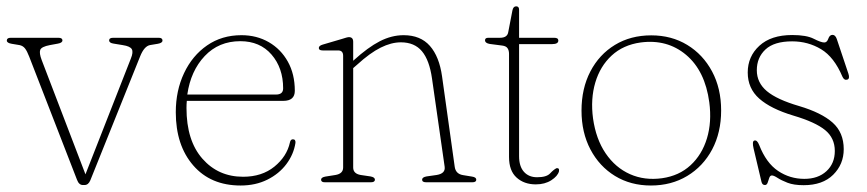

<svg xmlns="http://www.w3.org/2000/svg" viewBox="-20 -562 2672 592"><path d="M240.5 8.5H235.5Q223.5 8.5 217.5 -7.5L70 -387.5Q63.5 -404.5 57 -412.8Q50.5 -421 40 -423L16 -427Q1 -429.5 1 -437Q1 -445.5 13 -445.5H160Q172.5 -445.5 172.5 -437.5Q172.5 -430 158.5 -427.5L134 -423Q107.5 -418 104 -408Q100.5 -398 108.5 -377L243.5 -24.5L383.5 -381.5Q391.5 -401 386.5 -410.2Q381.5 -419.5 358 -423L330.5 -427.5Q316.5 -429.5 316.5 -437.5Q316.5 -445.5 329 -445.5H469.5Q481 -445.5 481 -437Q481 -429.5 466.5 -427L442.5 -423Q424.5 -419.5 412 -388L258.5 -6Q252.5 8.5 240.5 8.5Z M889 -282Q889 -251 853.5 -251H556Q555 -240.5 555 -229Q555 -128.5 604 -72.8Q653 -17 729.5 -17Q787.5 -17 826 -48.2Q864.5 -79.5 874 -123Q876 -132.5 883 -132.5Q892 -132.5 891 -121.5Q885.5 -86 863 -56Q840.5 -26 804.2 -8Q768 10 722 10Q629.5 10 575.8 -52Q522 -114 522 -216Q522 -282.5 547.5 -336.5Q573 -390.5 618.5 -422Q664 -453.5 724.5 -453.5Q771.5 -453.5 808.8 -432Q846 -410.5 867.5 -372Q889 -333.5 889 -282ZM721 -435Q654.5 -435 611.2 -389.2Q568 -343.5 557.5 -270.5H831Q853 -270.5 853 -289.5Q853 -352.5 817.2 -393.8Q781.5 -435 721 -435Z M1069 -433V-374.5L1070.5 -376Q1114.5 -416 1151 -434.8Q1187.5 -453.5 1224.5 -453.5Q1276.5 -453.5 1305.5 -420.5Q1334.5 -387.5 1343 -326.5L1382 -48Q1385 -25.5 1408 -22L1435.5 -17.5Q1448.5 -15.5 1448.5 -8Q1448.5 0 1436.5 0H1294Q1281.5 0 1281.5 -8Q1281.5 -15.5 1295 -18L1326.5 -22.5Q1354 -27 1351 -48L1312 -320Q1304 -376.5 1281 -404Q1258 -431.5 1216 -431.5Q1186.5 -431.5 1153.8 -415.2Q1121 -399 1080.5 -362L1069 -352V-45.5Q1069 -26.5 1092 -22.5L1122.5 -18Q1136 -15.5 1136 -8Q1136 0 1123.5 0H981.5Q970 0 970 -8Q970 -15 983 -17.5L1014.5 -22.5Q1038 -26.5 1038 -45.5V-390Q1038 -406.5 1022.5 -406.5H975Q963 -406.5 963 -414Q963 -421 975 -424.5L1034.5 -442Q1042 -444.5 1047.5 -446Q1053 -447.5 1056 -447.5Q1069 -447.5 1069 -433Z M1528.5 -421.5 1490 -426.5Q1475.5 -429 1475.5 -438Q1475.5 -445.5 1485.5 -445.5H1521.5Q1544 -445.5 1547 -462.5L1560 -530Q1562.5 -542.5 1571.5 -542.5Q1580.5 -542.5 1580.5 -532V-445.5H1689Q1701.5 -445.5 1701.5 -437Q1701.5 -426 1682.5 -426H1580.5V-80.5Q1580.5 -49 1595.5 -32.2Q1610.5 -15.5 1636 -15.5Q1665 -15.5 1676 -27.2Q1687 -39 1696 -43.5Q1705.5 -44.5 1703.5 -33.5Q1699.5 -19 1679.8 -6.2Q1660 6.5 1632 6.5Q1596 6.5 1572.8 -14.5Q1549.5 -35.5 1549.5 -78V-396Q1549.5 -406.5 1545 -413.2Q1540.5 -420 1528.5 -421.5Z M1988 -453Q2050.5 -453 2099 -423.5Q2147.5 -394 2175.5 -341.8Q2203.5 -289.5 2203.5 -221.5Q2203.5 -153.5 2175.8 -101.2Q2148 -49 2099 -19.5Q2050 10 1987 10Q1924.5 10 1876.2 -19.5Q1828 -49 1800.5 -101.2Q1773 -153.5 1773 -221Q1773 -289 1800.2 -341.5Q1827.5 -394 1876 -423.5Q1924.5 -453 1988 -453ZM2021.5 -12.5Q2074 -20 2109.2 -52.5Q2144.5 -85 2159.8 -135.5Q2175 -186 2167 -246.5Q2154 -343.5 2095.5 -392.8Q2037 -442 1955 -431Q1901.5 -423.5 1866 -390.8Q1830.5 -358 1815.5 -307.5Q1800.5 -257 1808.5 -197Q1817.5 -133 1847.5 -89Q1877.5 -45 1922.5 -25Q1967.5 -5 2021.5 -12.5Z M2460 -10.5Q2502.5 -10.5 2528.2 -34.2Q2554 -58 2554 -96.5Q2554 -136.5 2524 -161Q2494 -185.5 2426.5 -205.5Q2356.5 -226.5 2321 -258Q2285.5 -289.5 2285.5 -338.5Q2285.5 -388 2321.5 -421Q2357.5 -454 2422.5 -454Q2466.5 -454 2489 -442.5Q2511.5 -431 2521.5 -431Q2530 -431 2534 -442.8Q2538 -454.5 2547 -454.5Q2555.5 -454.5 2560 -442L2596 -334.5Q2601 -319.5 2592.5 -316.5Q2583 -313.5 2577.5 -325.5Q2552 -386 2511.8 -410.2Q2471.5 -434.5 2422.5 -434.5Q2367 -434.5 2340.2 -409.5Q2313.5 -384.5 2313.5 -345.5Q2313.5 -307 2344.5 -281Q2375.5 -255 2444 -235Q2513 -214.5 2547.2 -184Q2581.5 -153.5 2581.5 -102Q2581.5 -55.5 2549 -23.2Q2516.5 9 2458 9Q2427.5 9 2408.2 1.5Q2389 -6 2377.5 -13.5Q2366 -21 2360 -21Q2354.5 -21 2352 -13.8Q2349.5 -6.5 2347 1Q2344.5 8.5 2338.5 8.5Q2330.5 8.5 2328 -1L2303.5 -104.5Q2298.5 -126 2305.5 -128.5Q2314.5 -131.5 2321 -114.5Q2342.5 -59.5 2379 -35Q2415.5 -10.5 2460 -10.5Z"/></svg>

Font: Fraunces 72pt S050 Thin
Style: Regular
Weight: 100
Version: Version 1.000; ttfautohint (v1.8.3)